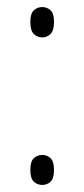

<svg xmlns="http://www.w3.org/2000/svg" viewBox="-20 -519 239 544"><path d="M100 -413Q86 -413 76 -422.5Q66 -432 66 -457Q66 -481 76 -490Q86 -499 100 -499Q113 -499 123 -490Q133 -481 133 -457Q133 -432 123 -422.5Q113 -413 100 -413ZM100 5Q86 5 76 -4Q66 -13 66 -38Q66 -62 76 -71Q86 -80 100 -80Q113 -80 123 -71Q133 -62 133 -38Q133 -13 123 -4Q113 5 100 5Z"/></svg>

Font: Noto Serif Armenian SemiCondensed ExtraLight
Style: Regular
Weight: 200
Width: 4
Designer: Monotype Design Team
Foundry: Monotype Imaging Inc.
Version: Version 2.008; ttfautohint (v1.8.4.7-5d5b)